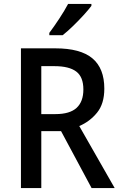

<svg xmlns="http://www.w3.org/2000/svg" viewBox="-20 -961 616 981"><path d="M263 -714Q391 -714 452 -663Q513 -612 513 -508Q513 -431 476 -385.5Q439 -340 385 -317L566 0H448L292 -291H191V0H87V-714ZM258 -623H191V-378H263Q337 -378 371.5 -410Q406 -442 406 -504Q406 -568 369.5 -595.5Q333 -623 258 -623ZM447 -931Q433 -912 407 -883.5Q381 -855 352 -827Q323 -799 300 -781H232V-793Q256 -825 283 -866Q310 -907 328 -941H447Z"/></svg>

Font: Noto Sans Sinhala SemiCondensed Medium
Style: Regular
Weight: 500
Width: 4
Designer: Jelle Bosma - Monotype Design Team
Foundry: Monotype Imaging Inc.
Version: Version 2.006; ttfautohint (v1.8.4.7-5d5b)